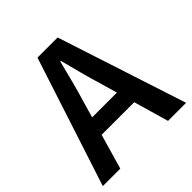

<svg xmlns="http://www.w3.org/2000/svg" viewBox="-179 -785 916 916"><g transform="rotate(-45 279.0 -327.0)"><path d="M217 -348 194 -268H361L338 -348Q322 -400 307.5 -455Q293 -510 279 -564H275Q261 -509 247 -454.5Q233 -400 217 -348ZM-2 0 211 -654H347L560 0H438L387 -177H167L116 0Z"/></g></svg>

Font: Processing Sans Pro Semibold
Style: Regular
Weight: 600
Designer: Paul D. Hunt
Foundry: Adobe Systems Incorporated
Version: Version 2.020;PS 2.000;hotconv 1.0.86;makeotf.lib2.5.63406